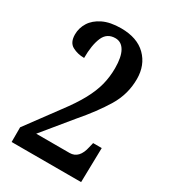

<svg xmlns="http://www.w3.org/2000/svg" viewBox="-178 -816 807 907"><g transform="rotate(30 225.5 -362.0)"><path d="M32 0V-80L159 -252Q206 -314 232.5 -363Q259 -412 270 -455.5Q281 -499 281 -546Q281 -607 263 -638.5Q245 -670 212 -670Q166 -670 148 -627.5Q130 -585 130 -515Q94 -515 65.5 -530.5Q37 -546 37 -590Q37 -625 56 -655.5Q75 -686 114 -705Q153 -724 212 -724Q300 -724 348 -676.5Q396 -629 396 -553Q396 -470 353 -399Q310 -328 241 -248L113 -92H295Q347 -92 362 -163L368 -188H415L411 0Z"/></g></svg>

Font: Noto Serif ExtraCondensed SemiBold
Style: Regular
Weight: 600
Width: 2
Designer: Monotype Design Team
Foundry: Monotype Imaging Inc.
Version: Version 2.015; ttfautohint (v1.8.4.7-5d5b)